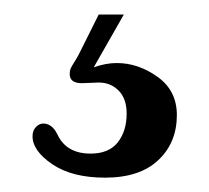

<svg xmlns="http://www.w3.org/2000/svg" viewBox="-20 -25 289 265"><path d="M125 220.2Q79.6 220.2 52.2 201.7Q24.9 183.1 24.9 163.1Q24.9 155.3 29.5 150.4Q34.2 145.5 39.6 145.5Q51.8 145.5 59.1 160.2Q71.3 187 105 187Q130.4 187 142.6 171.4Q154.8 155.8 154.8 131.8Q154.8 111.3 143.8 100.1Q132.8 88.9 116.2 88.9Q111.8 88.9 103.8 89.4Q95.7 89.8 92.8 89.8Q76.2 89.8 76.2 77.1Q76.2 72.8 77.4 69.8Q78.6 66.9 82.5 60.8Q86.4 54.7 88.9 49.8L116.2 -4.9H150.9L109.4 67.9Q126 62 141.1 62Q170.9 62 197.5 81.1Q224.1 100.1 224.1 133.8Q224.1 171.9 198.5 196Q172.9 220.2 125 220.2Z"/></svg>

Font: Cooper*
Style: Regular
Weight: 400
Designer: Owen Earl
Foundry: indestructible type*
Version: Version 0.001